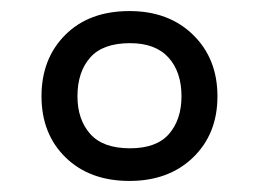

<svg xmlns="http://www.w3.org/2000/svg" viewBox="-20 -744 468 347"><path d="M214 -417Q142 -417 98.5 -459.5Q55 -502 55 -570Q55 -638 98 -681Q141 -724 214 -724Q285 -724 329 -681Q373 -638 373 -570Q373 -502 329 -459.5Q285 -417 214 -417ZM215 -476Q263 -476 285.5 -502Q308 -528 308 -570Q308 -614 284.5 -640Q261 -666 215 -666Q166 -666 143 -640Q120 -614 120 -570Q120 -528 143 -502Q166 -476 215 -476Z"/></svg>

Font: Noto Sans Sogdian
Style: Regular
Weight: 400
Designer: Monotype Design Team
Foundry: Monotype Imaging Inc.
Version: Version 2.002; ttfautohint (v1.8.4.7-5d5b)